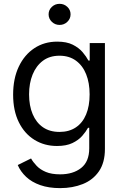

<svg xmlns="http://www.w3.org/2000/svg" viewBox="-20 -764 642 999"><path d="M293 214.8Q233.9 214.8 189.5 199.2Q145 183.6 116 156.2Q86.9 128.9 72.3 94.7L141.6 60.5Q152.3 79.6 170.7 98.9Q189 118.2 218.5 130.6Q248 143.1 293 143.1Q360.4 143.1 402.3 109.9Q444.3 76.7 444.3 7.8V-99.1H438Q426.8 -78.6 407.5 -56.6Q388.2 -34.7 356.4 -19.5Q324.7 -4.4 276.4 -4.4Q210.9 -4.4 159.2 -36.4Q107.4 -68.4 77.9 -128.2Q48.3 -188 48.3 -271.5Q48.3 -355 77.6 -417Q106.9 -479 158.7 -513.2Q210.4 -547.4 277.8 -547.4Q326.7 -547.4 358.4 -531.5Q390.1 -515.6 409.7 -492.7Q429.2 -469.7 439.9 -449.2H446.8V-540H525.9V11.2Q525.9 82 494.9 127.2Q463.9 172.4 410.9 193.6Q357.9 214.8 293 214.8ZM289.6 -77.6Q339.4 -77.6 374.5 -101.1Q409.7 -124.5 428 -168.5Q446.3 -212.4 446.3 -272.9Q446.3 -332.5 428.2 -377.7Q410.2 -422.9 375 -448.5Q339.8 -474.1 289.6 -474.1Q238.3 -474.1 203.1 -447.8Q168 -421.4 149.7 -376.2Q131.3 -331.1 131.3 -272.9Q131.3 -214.4 149.9 -170.2Q168.5 -126 203.6 -101.8Q238.8 -77.6 289.6 -77.6ZM290 -634.3Q266.6 -634.3 249.8 -650.4Q232.9 -666.5 232.9 -689.5Q232.9 -712.4 249.8 -728.3Q266.6 -744.1 290 -744.1Q313.5 -744.1 330.3 -728.3Q347.2 -712.4 347.2 -689.5Q347.2 -666.5 330.3 -650.4Q313.5 -634.3 290 -634.3Z"/></svg>

Font: V-Inter
Style: Regular-375
Weight: 375
Designer: Rasmus Andersson
Foundry: rsms
Version: Version 4.000;git-4146feb